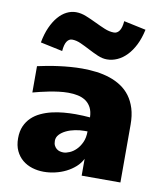

<svg xmlns="http://www.w3.org/2000/svg" viewBox="-90 -893 846 982"><g transform="rotate(10 332.5 -401.5)"><path d="M203.1 14.2Q171.9 14.2 143.3 5.4Q114.7 -3.4 92.8 -21.5Q70.8 -39.6 57.9 -67.1Q44.9 -94.7 44.9 -132.3Q44.9 -168.5 56.6 -195.1Q68.4 -221.7 88.1 -240.7Q107.9 -259.8 134.5 -272.2Q161.1 -284.7 190.9 -291.7Q220.7 -298.8 252.2 -301.5Q283.7 -304.2 313.5 -304.2Q334 -304.2 353 -303.2Q372.1 -302.2 388.7 -300.8Q387.7 -331.5 377 -351.8Q366.2 -372.1 348.6 -384Q331.1 -396 307.6 -400.9Q284.2 -405.8 258.3 -405.8Q234.4 -405.8 209.2 -402.6Q184.1 -399.4 160.2 -394.8Q136.2 -390.1 114.5 -384.8Q92.8 -379.4 76.2 -375V-511.7Q100.1 -517.1 127.7 -522.2Q155.3 -527.3 185.1 -531.2Q214.8 -535.2 245.8 -537.6Q276.9 -540 307.1 -540Q344.7 -540 381.1 -535.4Q417.5 -530.8 450 -520Q482.4 -509.3 510 -491.2Q537.6 -473.1 557.4 -446.5Q577.1 -419.9 588.4 -383.8Q599.6 -347.7 599.6 -300.3V0H398.4V-87.4Q386.7 -63.5 365.7 -44.7Q344.7 -25.9 318.4 -12.7Q292 0.5 262.2 7.3Q232.4 14.2 203.1 14.2ZM285.6 -100.6Q299.3 -100.6 317.1 -108.2Q335 -115.7 350.8 -131.3Q366.7 -147 377.7 -170.9Q388.7 -194.8 388.7 -228H372.6Q349.1 -228 324.5 -223.1Q299.8 -218.3 279.3 -208.5Q258.8 -198.7 245.6 -184.6Q232.4 -170.4 232.4 -151.9Q232.4 -137.2 237.3 -127.4Q242.2 -117.7 249.8 -111.6Q257.3 -105.5 266.8 -103Q276.4 -100.6 285.6 -100.6ZM421.9 -607.9Q397.9 -607.9 373.3 -618.7Q348.6 -629.4 324 -642.3Q299.3 -655.3 275.6 -666Q252 -676.8 230 -676.8Q213.9 -676.8 203.1 -661.1Q192.4 -645.5 189.5 -610.4L74.7 -634.8Q83 -680.2 98.4 -714.4Q113.8 -748.5 133.8 -771.7Q153.8 -794.9 177.2 -806.6Q200.7 -818.4 225.6 -818.4Q251.5 -818.4 278.3 -807.6Q305.2 -796.9 331.8 -783.9Q358.4 -771 384 -760.3Q409.7 -749.5 433.6 -749.5Q450.2 -749.5 461.4 -765.1Q472.7 -780.8 475.6 -815.9L590.3 -791.5Q580.6 -746.1 563.5 -711.9Q546.4 -677.7 523.9 -654.5Q501.5 -631.3 475.3 -619.6Q449.2 -607.9 421.9 -607.9Z"/></g></svg>

Font: Candal
Style: Regular
Weight: 400
Designer: vernon adams
Foundry: vernon adams
Version: Version 1.000